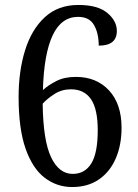

<svg xmlns="http://www.w3.org/2000/svg" viewBox="-20 -744 556 774"><path d="M271 10Q209 10 160 -27.5Q111 -65 83 -145Q55 -225 55 -353Q55 -457 81 -541Q107 -625 160.5 -674.5Q214 -724 296 -724Q374 -724 412.5 -692Q451 -660 451 -619Q451 -560 378 -560Q378 -610 359 -643Q340 -676 295 -676Q227 -676 192 -601Q157 -526 153 -381Q175 -401 207.5 -417.5Q240 -434 286 -434Q369 -434 419.5 -379.5Q470 -325 470 -229Q470 -159 446.5 -105Q423 -51 378.5 -20.5Q334 10 271 10ZM273 -43Q322 -43 348 -85Q374 -127 374 -219Q374 -305 346.5 -344.5Q319 -384 266 -384Q229 -384 199.5 -365Q170 -346 152 -326Q154 -177 186 -110Q218 -43 273 -43Z"/></svg>

Font: Noto Serif Tamil SemiCondensed
Style: Regular
Weight: 400
Width: 4
Designer: Indian Type Foundry, Tom Grace, and the Monotype Design Team
Foundry: Monotype Imaging Inc.
Version: Version 2.004